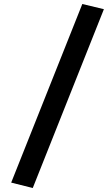

<svg xmlns="http://www.w3.org/2000/svg" viewBox="-20 -833 552 961"><path d="M392 -813 36 81 144 108 500 -787Z"/></svg>

Font: Fira Sans Medium
Style: Italic
Weight: 500
Italic angle: -8°
Designer: bBox Type GmbH & Carrois Corporate GbR & Edenspiekermann AG
Foundry: bBox Type GmbH & Carrois Corporate GbR & Edenspiekermann AG
Version: Version 4.301;PS 004.301;hotconv 1.0.88;makeotf.lib2.5.64775